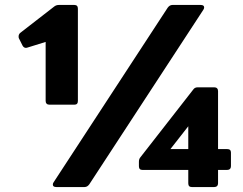

<svg xmlns="http://www.w3.org/2000/svg" viewBox="-20 -754 981 774"><path d="M179 -332Q172 -332 168 -336Q164 -340 164 -347V-585L90 -562L85 -561Q76 -561 71 -570L56 -600Q55 -602 55 -607Q55 -615 61 -621L199 -728Q207 -734 217 -734H280Q294 -734 294 -719V-347Q294 -332 280 -332ZM207 0Q193 0 193 -10Q193 -15 196 -19L656 -723Q664 -734 675 -734H789Q803 -734 803 -724Q803 -720 800 -715L340 -11Q332 0 321 0ZM753 0Q739 0 739 -15V-69H554Q540 -69 540 -84V-102Q540 -113 546 -120L759 -393Q765 -402 777 -402H844Q851 -402 855 -398Q859 -394 859 -387V-153H896Q911 -153 911 -139V-84Q911 -77 907 -73Q903 -69 896 -69H859V-15Q859 -8 855 -4Q851 0 844 0ZM667 -153H739V-245Z"/></svg>

Font: LINE Seed Sans TH App ExtraBold
Style: Regular
Weight: 800
Designer: Dalton Maag Ltd | Thai characters by Cadson Demak Co.,Ltd.
Foundry: Dalton Maag Ltd
Version: Version 1.003